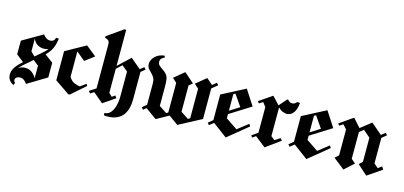

<svg xmlns="http://www.w3.org/2000/svg" viewBox="-65 -1067 3343 1589"><g transform="rotate(15 1607.0 -272.5)"><path d="M76.7 43.3Q55 35 39.6 15Q24.2 -5 24.2 -34.2Q24.2 -60 39.2 -87.5Q54.2 -115 103.3 -160L40 -210V-326.7L212.5 -426.7Q221.7 -413.3 237.1 -401.7Q252.5 -390 273.3 -390Q290 -390 301.7 -400Q313.3 -410 315 -425H315.8H339.2Q334.2 -377.5 317.9 -340.4Q301.7 -303.3 266.7 -270.8L338.3 -217.5V-91.7L173.3 8.3Q165 -6.7 149.6 -18.8Q134.2 -30.8 111.7 -30.8Q97.5 -30.8 85 -22.5Q72.5 -14.2 72.5 0.8Q72.5 15 84.2 21.7ZM147.5 -264.2 182.5 -229.2 243.3 -281.7Q252.5 -289.2 261.7 -298.8Q270.8 -308.3 279.2 -320Q260 -311.7 237.5 -311.7Q210.8 -311.7 185.8 -326.2Q160.8 -340.8 147.5 -372.5ZM133.3 -119.2Q169.2 -119.2 194.2 -99.6Q219.2 -80 230.8 -55V-163.3L184.2 -200L154.2 -174.2Q132.5 -155 111.2 -136.7Q90 -118.3 75 -99.2Q100 -119.2 133.3 -119.2Z M534.2 0 408.3 -85.8V-335L580 -430.8L668.3 -360L589.2 -300L515 -361.7V-145Q534.2 -110.8 562.9 -99.6Q591.7 -88.3 609.2 -87.5L657.5 -122.5L668.3 -107.5L545.8 0Z M823.3 0 737.5 -72.5 705.8 -52.5 691.7 -71.7 747.5 -107.5V-487.5Q747.5 -497.5 742.5 -509.6Q737.5 -521.7 707.5 -530.8V-543.3L843.3 -639.2H859.2V-330L963.3 -427.5L1051.7 -353.3L1084.2 -380L1099.2 -362.5L1063.3 -333.3V-95Q1063.3 -62.5 1056.2 -29.6Q1049.2 3.3 1030.4 31.7Q1011.7 60 977.5 77.1Q943.3 94.2 889.2 94.2Q875.8 94.2 863.3 91.7V71.7Q894.2 71.7 914.6 47.9Q935 24.2 945 -13.8Q955 -51.7 955 -95V-307.5L905.8 -348.3L859.2 -305V-100L886.7 -72.5L912.5 -90.8L927.5 -71.7Z M1164.2 -35.8 1149.2 -54.2 1186.7 -84.2V-261.7Q1186.7 -292.5 1180 -308.3Q1173.3 -324.2 1159.2 -339.2Q1145 -354.2 1128.8 -371.7Q1112.5 -389.2 1112.5 -416.7Q1112.5 -452.5 1143.8 -481.7Q1175 -510.8 1222.5 -515L1226.7 -499.2Q1213.3 -495 1202.1 -484.2Q1190.8 -473.3 1190.8 -456.7Q1190.8 -435.8 1204.6 -423.3Q1218.3 -410.8 1231.7 -402.5Q1256.7 -386.7 1269.6 -370.8Q1282.5 -355 1286.7 -331.7Q1290.8 -308.3 1290.8 -269.2V-102.5L1356.7 -59.2L1372.5 -68.3V-321.7L1335.8 -355.8L1422.5 -427.5L1507.5 -353.3L1476.7 -328.3V-102.5L1542.5 -59.2L1560 -69.2V-321.7L1523.3 -355.8L1610.8 -427.5L1663.3 -381.7L1698.3 -410.8L1713.3 -392.5L1664.2 -352.5V-90.8L1470.8 11.7L1390 -46.7L1285 11.7L1190 -56.7Z M1724.2 -54.2 1710 -71.7 1749.2 -104.2V-323.3L1949.2 -427.5L2032.5 -299.2V-295.8L1853.3 -183.3V-147.5L1953.3 -80L2045 -151.7L2056.7 -131.7L1885 8.3L1761.7 -83.3ZM1853.3 -354.2V-212.5L1936.7 -265L1869.2 -363.3Z M2216.7 4.2 2125 -67.5 2096.7 -47.5 2085 -63.3 2136.7 -100V-319.2L2109.2 -355L2076.7 -335L2065 -351.7L2176.7 -427.5L2238.3 -361.7L2295.8 -427.5H2305Q2317.5 -406.7 2342.5 -406.7Q2355 -406.7 2364.6 -412.9Q2374.2 -419.2 2380 -427.5H2405Q2400 -375.8 2384.6 -350.8Q2369.2 -325.8 2351.7 -318.3Q2334.2 -310.8 2321.7 -310.8Q2308.3 -310.8 2287.9 -318.3Q2267.5 -325.8 2247.5 -345.8V-100L2280 -74.2L2325 -104.2L2340.8 -85.8Z M2415 -54.2 2400.8 -71.7 2440 -104.2V-323.3L2640 -427.5L2723.3 -299.2V-295.8L2544.2 -183.3V-147.5L2644.2 -80L2735.8 -151.7L2747.5 -131.7L2575.8 8.3L2452.5 -83.3ZM2544.2 -354.2V-212.5L2627.5 -265L2560 -363.3Z M2894.2 12.5 2798.3 -63.3 2830 -91.7V-313.3L2798.3 -349.2L2765.8 -329.2L2754.2 -345L2870 -425L2934.2 -353.3L3025.8 -425L3120 -344.2L3155 -372.5L3170 -354.2L3130 -321.7V-103.3L3165.8 -71.7L3197.5 -95.8L3213.3 -71.7L3090 12.5L3005.8 -63.3L3034.2 -91.7V-297.5L2974.2 -349.2L2938.3 -320.8V-91.7L2974.2 -60Z"/></g></svg>

Font: Manufacturing Consent
Style: Regular
Weight: 400
Version: Version 3.000; ttfautohint (v1.8.4.7-5d5b)